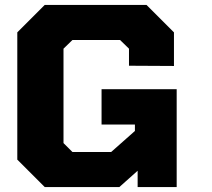

<svg xmlns="http://www.w3.org/2000/svg" viewBox="-20 -757 858 777"><path d="M161 0 50 -111V-626L161 -737H573L684 -626V-490L502 -491V-560L466 -595H273L237 -560V-178L273 -142H430L526 -227V-253H391V-396H695V0H537V-66L463 0Z"/></svg>

Font: Tomorrow
Style: Bold
Weight: 700
Designer: Tony de Marco, Monica Rizzolli
Foundry: Just in Type
Version: Version 2.002